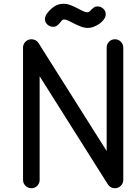

<svg xmlns="http://www.w3.org/2000/svg" viewBox="-20 -982 737 1017"><path d="M589 15Q564 15 551 -6L190 -578V-29Q190 -11 177.5 2Q165 15 146 15Q128 15 115 2Q102 -11 102 -29V-730Q102 -748 115 -761Q128 -774 146 -774Q171 -774 184 -754L545 -182V-730Q545 -748 557.5 -761Q570 -774 589 -774Q607 -774 620 -761Q633 -748 633 -730V-29Q633 -11 620 2Q607 15 589 15ZM447 -834Q428 -834 409.5 -841Q391 -848 374 -856.5Q357 -865 343 -872Q329 -879 319 -879Q312 -879 307 -873Q302 -867 296 -859.5Q290 -852 281.5 -846Q273 -840 261 -840Q244 -840 231 -852Q218 -864 218 -881Q218 -892 224 -903Q239 -927 263 -944.5Q287 -962 316 -962Q335 -962 353 -955Q371 -948 387.5 -939.5Q404 -931 418 -924Q432 -917 443 -917Q450 -917 455 -922Q460 -927 465.5 -932.5Q471 -938 478 -943Q485 -948 497 -948Q514 -948 527 -936Q540 -924 540 -907Q540 -893 530.5 -879.5Q521 -866 506.5 -856Q492 -846 476 -840Q460 -834 447 -834Z"/></svg>

Font: Hanken
Style: Book
Weight: 400
Designer: Alfredo Marco Pradil
Foundry: Hanken Design Co.
Version: Version 2.06 2014